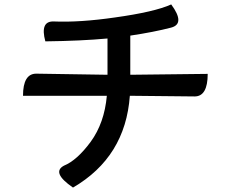

<svg xmlns="http://www.w3.org/2000/svg" viewBox="-20 -800 1040 868"><path d="M754 -780Q819 -692 753 -675Q676 -655 569 -639V-462L919 -466Q919 -364 860 -364L567 -367Q547 -90 310 48Q211 -20 269 -51Q328 -75 390 -159Q452 -244 463 -367H84Q84 -467 144 -467L466 -462V-626Q347 -615 185 -613Q160 -705 223 -703Q340 -698 499 -721Q679 -746 754 -780Z"/></svg>

Font: Swei Half Moon CJK SC
Style: Medium
Weight: 500
Version: Version 2.071